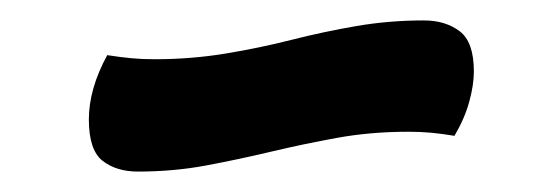

<svg xmlns="http://www.w3.org/2000/svg" viewBox="-20 -399 545 188"><path d="M115 -231Q94 -231 80.5 -241.5Q67 -252 67 -282Q67 -312 85 -345Q98 -343 108.5 -342Q119 -341 131 -341Q167 -341 200.5 -346.5Q234 -352 265.5 -360Q297 -368 329 -373.5Q361 -379 395 -379Q416 -379 430 -368.5Q444 -358 444 -329Q444 -316 439.5 -299.5Q435 -283 425 -266Q413 -268 402.5 -269Q392 -270 380 -270Q343 -270 310 -264Q277 -258 245.5 -250.5Q214 -243 182 -237Q150 -231 115 -231Z"/></svg>

Font: Lemonada
Style: Regular
Weight: 400
Designer: Mohamed Gaber (Arabic), Eduardo Tunni (Latin)
Foundry: Kief Type Foundry
Version: Version 4.005